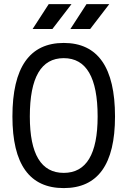

<svg xmlns="http://www.w3.org/2000/svg" viewBox="-20 -914 626 943"><path d="M293 9.8C460.4 9.8 544.9 -106.4 544.9 -341.8C544.9 -583 460.4 -703.1 293 -703.1C125.5 -703.1 41 -583 41 -341.8C41 -106.4 125.5 9.8 293 9.8ZM293 -64.9C182.1 -64.9 126.5 -156.7 126.5 -341.8C126.5 -533.7 182.1 -628.4 293 -628.4C403.8 -628.4 459.5 -533.7 459.5 -341.8C459.5 -156.7 403.8 -64.9 293 -64.9ZM140.1 -771.5H237.3L331.1 -893.6H219.2ZM325.7 -771.5H422.9L516.6 -893.6H404.8Z"/></svg>

Font: Cascadia Code SemiLight
Style: Regular
Weight: 350
Monospace: yes
Designer: Aaron Bell
Foundry: Saja Typeworks
Version: Version 2404.023